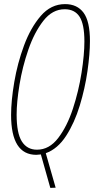

<svg xmlns="http://www.w3.org/2000/svg" viewBox="-20 -744 475 935"><path d="M225 171 251 170 203 2Q261 -19 302 -82.5Q343 -146 368.5 -230Q394 -314 406 -398Q418 -482 418 -544Q418 -640 387 -682Q356 -724 297 -724Q228 -724 178.5 -666.5Q129 -609 97 -522.5Q65 -436 49.5 -344.5Q34 -253 34 -184Q34 10 157 10Q165 10 179 8ZM160 -15Q112 -15 86.5 -55Q61 -95 61 -186Q61 -246 75 -332Q89 -418 118 -502Q147 -586 191 -642.5Q235 -699 295 -699Q344 -699 367.5 -662.5Q391 -626 391 -542Q391 -478 377 -389Q363 -300 335 -214.5Q307 -129 263.5 -72Q220 -15 160 -15Z"/></svg>

Font: Noto Sans Display Condensed Thin
Style: Italic
Weight: 250
Width: 3
Italic angle: -12°
Designer: Monotype Design Team
Foundry: Monotype Imaging Inc.
Version: Version 1.900